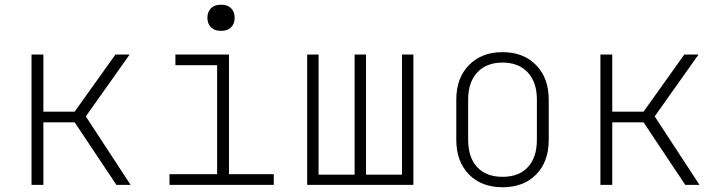

<svg xmlns="http://www.w3.org/2000/svg" viewBox="-20 -780 3040 810"><path d="M163 0H113V-550H163V-309H295L467 -550H527L342 -289L531 0H471L295 -264H163Z M910 -650Q885 -650 870 -665Q855 -680 855 -705Q855 -730 870 -745Q885 -760 910 -760H915Q940 -760 955 -745Q970 -730 970 -705Q970 -680 955 -665Q940 -650 915 -650ZM1135 0H695V-45H896V-505H720V-550H946V-45H1135Z M1724 0H1276V-550H1324V-43H1476V-550H1524V-43H1676V-550H1724Z M1905 -190V-360Q1905 -451 1958.5 -505.5Q2012 -560 2100 -560Q2188 -560 2241.5 -505.5Q2295 -451 2295 -360V-190Q2295 -98 2242 -44Q2189 10 2100 10Q2011 10 1958 -44.5Q1905 -99 1905 -190ZM2245 -190V-360Q2245 -433 2206.5 -474.5Q2168 -516 2100 -516Q2032 -516 1993.5 -474.5Q1955 -433 1955 -360V-190Q1955 -116 1993 -75Q2031 -34 2100 -34Q2169 -34 2207 -75Q2245 -116 2245 -190Z M2563 0H2513V-550H2563V-309H2695L2867 -550H2927L2742 -289L2931 0H2871L2695 -264H2563Z"/></svg>

Font: JetBrains Mono Extra Light
Style: Regular
Weight: 200
Monospace: yes
Designer: Philipp Nurullin, Konstantin Bulenkov
Foundry: JetBrains
Version: 2.002